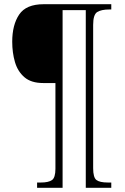

<svg xmlns="http://www.w3.org/2000/svg" viewBox="-20 -780 593 911"><path d="M156 111V86H174Q210 86 226.5 74.5Q243 63 243 21V-386H185Q128 -386 96 -413.5Q64 -441 51 -485.5Q38 -530 38 -582Q38 -662 71 -711Q104 -760 187 -760H508V-735H498Q461 -735 441.5 -723Q422 -711 422 -662V18Q422 62 437.5 74Q453 86 492 86H508V111H387V-732H277V111Z"/></svg>

Font: Noto Serif Georgian SemiCondensed ExtraLight
Style: Regular
Weight: 200
Width: 4
Designer: Monotype Design Team, Akaki Razmadze
Foundry: Google LLC
Version: Version 2.003; ttfautohint (v1.8.4.7-5d5b)